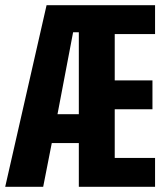

<svg xmlns="http://www.w3.org/2000/svg" viewBox="-24 -718 644 738"><path d="M279 0H572V-111H417V-298H562V-409H417V-587H572V-698H155L-4 0H142L175 -168H279ZM279 -594V-279H197L257 -594Z"/></svg>

Font: IBM Plex Mono
Style: Bold
Weight: 700
Monospace: yes
Designer: Mike Abbink, Paul van der Laan, Pieter van Rosmalen
Foundry: Bold Monday
Version: Version 2.004